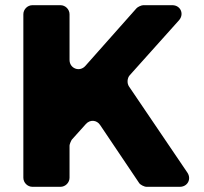

<svg xmlns="http://www.w3.org/2000/svg" viewBox="-20 -720 787 740"><path d="M545 0H673C703 0 719 -30 702 -55L477 -387C469 -399 470 -419 480 -430L670 -642C691 -666 676 -700 644 -700H532C525 -700 510 -693 506 -688L309 -466C287 -441 248 -456 248 -489V-665C248 -684 232 -700 213 -700H105C86 -700 70 -684 70 -665V-35C70 -16 86 0 105 0H213C232 0 248 -16 248 -35V-159C248 -164 254 -178 257 -182L311 -242C327 -260 353 -258 366 -238L516 -15C520 -8 536 0 545 0Z"/></svg>

Font: Trueno
Style: RoundBd
Weight: 700
Designer: Julieta Ulanovsky, Jasper
Foundry: Julieta Ulanovsky, Cannot Into Space Fonts
Version: Version 3.001